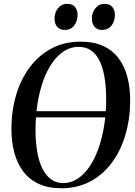

<svg xmlns="http://www.w3.org/2000/svg" viewBox="-20 -969 704 1000"><path d="M85.5 -357.5 86 -390H617L616 -357.5ZM299.5 11.5Q229.5 11.5 180 -12.2Q130.5 -36 99.5 -78Q68.5 -120 54 -176.2Q39.5 -232.5 39.5 -297.5Q39.5 -392 64 -474.2Q88.5 -556.5 135.2 -619Q182 -681.5 248.8 -716.8Q315.5 -752 400 -752Q470 -752 519.5 -728.5Q569 -705 599.5 -663Q630 -621 644 -565.8Q658 -510.5 658 -446.5Q658 -352.5 634 -269.5Q610 -186.5 563.8 -123.2Q517.5 -60 450.8 -24.2Q384 11.5 299.5 11.5ZM309.5 -15.5Q350 -15.5 384.5 -38.2Q419 -61 446.5 -101.5Q474 -142 493.2 -197Q512.5 -252 522.8 -316.5Q533 -381 533 -451Q533 -510 525.5 -559.8Q518 -609.5 501.2 -646.8Q484.5 -684 457 -704.5Q429.5 -725 389 -725Q348.5 -725 314 -703Q279.5 -681 251.8 -641.2Q224 -601.5 204.8 -547.5Q185.5 -493.5 175.2 -428.8Q165 -364 165 -292.5Q165 -234 173 -183.8Q181 -133.5 198.5 -95.8Q216 -58 243.5 -36.8Q271 -15.5 309.5 -15.5ZM317 -813Q292.5 -813 278.2 -829Q264 -845 264 -873Q264 -903 282.2 -926Q300.5 -949 330 -949Q358 -949 371 -932.2Q384 -915.5 384 -892.5Q384 -858.5 366.2 -835.8Q348.5 -813 317 -813ZM511.5 -813Q487 -813 472.8 -829Q458.5 -845 458.5 -873Q458.5 -903 476.8 -926Q495 -949 524.5 -949Q552 -949 565.2 -932.2Q578.5 -915.5 578.5 -892.5Q578.5 -858.5 560.8 -835.8Q543 -813 511.5 -813Z"/></svg>

Font: Merriweather 144pt Medium
Style: Italic
Weight: 500
Italic angle: -7.8°
Version: Version 2.101